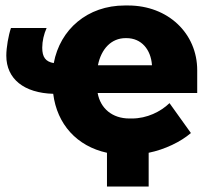

<svg xmlns="http://www.w3.org/2000/svg" viewBox="-20 -552 775 700"><path d="M370 128H522V5C581 -7 639 -35 676 -67L598 -176C566 -145 516 -120 461 -120H452C389 -120 346 -157 336 -213H699V-296C699 -430 593 -532 447 -532H435C299 -532 199 -445 176 -322C146 -327 134 -344 134 -378C134 -402 140 -428 150 -450H20C11 -424 3 -379 3 -349C3 -264 68 -213 174 -210C188 -99 260 -19 370 5ZM337 -314C349 -374 386 -413 438 -413H441C496 -413 530 -371 534 -315V-314Z"/></svg>

Font: Fixel Display ExtraBold
Style: Regular
Weight: 800
Designer: AlfaBravo + MacPaw
Foundry: Kyrylo Tkachov, Marchela Mozhyna, Serhii Makarenko, Maria Weinstein, Zakhar Kryvoshyya
Version: Version 1.211